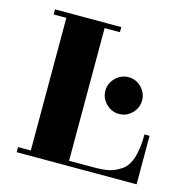

<svg xmlns="http://www.w3.org/2000/svg" viewBox="-88 -644 706 727"><g transform="rotate(15 265.0 -280.0)"><path d="M490 -190H510V0H40V-20H90V-540H40V-560H300V-540H240V-20H340Q374 -20 396.5 -25Q419 -30 443 -46Q490 -77 490 -190ZM448 -312Q448 -283 427 -261.5Q406 -240 376.5 -240Q347 -240 325.5 -261.5Q304 -283 304 -312Q304 -341 325.5 -362.5Q347 -384 376.5 -384Q406 -384 427 -362.5Q448 -341 448 -312Z"/></g></svg>

Font: Rozha One
Style: Regular
Weight: 400
Designer: Tim Donaldson, Indian Type Foundry
Foundry: Indian Type Foundry
Version: Version 1.301;PS 1.0;hotconv 1.0.78;makeotf.lib2.5.61930; tt